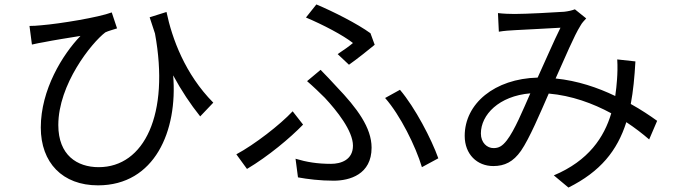

<svg xmlns="http://www.w3.org/2000/svg" viewBox="-20 -791 3040 866"><path d="M942 -328C815 -456 756 -617 731 -737L655 -713C663 -688 671 -663 679 -640C746 -276 631 -37 425 -37C328 -37 243 -91 243 -227C243 -410 392 -597 455 -645C469 -652 494 -658 508 -663L484 -735C426 -713 252 -684 166 -677C148 -675 128 -674 113 -674L124 -590C145 -595 162 -598 179 -601C218 -609 293 -621 343 -629C262 -545 164 -386 164 -216C164 -57 262 45 422 45C678 45 782 -201 761 -451C799 -381 839 -321 883 -266Z M1554 -499C1591 -525 1646 -569 1670 -589L1651 -641C1592 -684 1483 -739 1407 -771L1360 -712C1436 -680 1528 -632 1572 -597C1557 -584 1529 -564 1503 -547ZM1324 9C1368 17 1423 24 1485 24C1557 24 1656 -4 1656 -125C1656 -215 1591 -303 1498 -400C1475 -425 1450 -452 1426 -476L1365 -425C1393 -401 1423 -372 1445 -350C1499 -292 1572 -201 1572 -134C1572 -70 1518 -52 1473 -52C1411 -52 1363 -60 1313 -75ZM1957 -77C1926 -164 1852 -306 1784 -386L1717 -349C1785 -272 1855 -131 1883 -37ZM1347 -229 1300 -289C1243 -228 1128 -139 1046 -95L1094 -29C1190 -86 1289 -169 1347 -229Z M2266 -158C2245 -131 2229 -123 2206 -123C2177 -123 2149 -147 2149 -189C2149 -273 2230 -358 2372 -370C2338 -293 2301 -203 2266 -158ZM2944 -246C2912 -269 2872 -296 2825 -322C2836 -380 2842 -443 2846 -514L2764 -523C2766 -491 2765 -459 2763 -432C2761 -408 2759 -383 2755 -358C2676 -396 2585 -427 2486 -437C2528 -530 2570 -631 2598 -675C2605 -688 2614 -697 2624 -708L2573 -749C2560 -744 2543 -740 2525 -738C2483 -735 2353 -728 2301 -728C2280 -728 2251 -729 2226 -732L2230 -648C2253 -652 2281 -654 2303 -655C2349 -658 2469 -663 2508 -666C2477 -604 2441 -519 2405 -441C2211 -436 2076 -324 2076 -178C2076 -95 2132 -42 2205 -42C2256 -42 2295 -61 2330 -111C2368 -166 2417 -282 2455 -369C2558 -360 2654 -325 2737 -280C2705 -172 2635 -66 2478 0L2544 55C2688 -17 2764 -111 2805 -240C2843 -215 2878 -188 2908 -162Z"/></svg>

Font: Noto Sans CJK JP Regular
Style: Regular
Weight: 400
Designer: Ryoko NISHIZUKA (kana & ideographs); Paul D. Hunt (Latin, Greek & Cyrillic); Wenlong ZHANG (bopomofo); Sandoll Communica
Foundry: Adobe Systems Incorporated
Version: Version 1.001;PS 1.001;hotconv 1.0.78;makeotf.lib2.5.61930